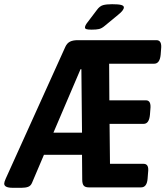

<svg xmlns="http://www.w3.org/2000/svg" viewBox="-48 -891 795 913"><path d="M12 2Q-28 2 -28 -18Q-28 -25 -21 -41L263 -669Q271 -686 285 -693Q299 -700 322 -700H696Q723 -700 718 -657L716 -631Q712 -588 685 -588H471L472 -414H646Q672 -414 667 -371L665 -345Q661 -302 635 -302H473L475 -112H635Q648 -112 653.5 -102Q659 -92 656 -69L654 -43Q651 0 623 0H374Q357 0 350 -8.5Q343 -17 343 -37L342 -155H161L104 -21Q98 -7 85.5 -2.5Q73 2 55 2ZM335 -562 206 -260H342L339 -562ZM388 -750Q369 -750 362.5 -752.5Q356 -755 356 -760Q356 -770 369 -786L413 -844Q426 -862 442 -866.5Q458 -871 485 -871Q515 -871 528 -867.5Q541 -864 541 -856Q541 -842 513 -820L450 -768Q436 -756 423 -753Q410 -750 388 -750Z"/></svg>

Font: Asap Condensed Condensed SemiBold
Style: Italic
Weight: 600
Width: 3
Italic angle: -6°
Designer: Pablo Cosgaya
Foundry: Omnibus-Type
Version: Version 3.001; ttfautohint (v1.8.4.7-5d5b)